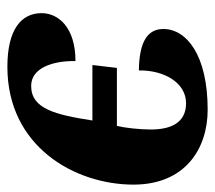

<svg xmlns="http://www.w3.org/2000/svg" viewBox="-52 -534 596 533"><g transform="rotate(90 246.5 -268.0)"><path d="M166 10C388 10 493 -178 493 -340C493 -483 394 -546 285 -546C133 -546 61 -487 61 -423C61 -381 93 -356 176 -355C175 -425 210 -486 267 -486C322 -486 340 -443 340 -388C340 -355 335 -314 330 -294H169L161 -226H315C299 -124 283 -56 219 -56C169 -56 149 -116 150 -179C56 -179 17 -131 17 -85C17 -28 63 10 166 10Z"/></g></svg>

Font: Noto Serif SemiCondensed Extra
Style: Italic
Weight: 800
Width: 4
Italic angle: -12°
Designer: Monotype Design Team
Foundry: Monotype Imaging Inc.
Version: Version 1.901